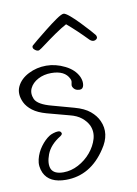

<svg xmlns="http://www.w3.org/2000/svg" viewBox="-76 -559 454 638"><g transform="rotate(-10 151.0 -239.5)"><path d="M95.6 33Q39.6 33 22.1 -4Q11.8 -27 17.5 -50Q23.1 -73 37.3 -92Q51.4 -111 67.1 -121Q71.4 -124 80.7 -127Q90 -130 97 -130Q105 -130 107.4 -124Q110.5 -119 101.9 -113Q66 -91 54.5 -60.5Q43.1 -30 51.5 -11Q60.6 7 91.6 7Q117.6 7 142.1 -6Q166.6 -19 184.3 -40Q201.9 -61 208.9 -85Q215.8 -109 205.8 -131Q198.3 -146 183.5 -158Q168.7 -170 144.4 -176L69.7 -196Q40.9 -204 23.9 -217Q6.9 -230 -0.8 -246Q-14.7 -276 -3.3 -300Q8.2 -324 36 -338Q63.7 -352 95.7 -352Q127.7 -352 158.8 -336.5Q189.9 -321 201.9 -295Q208.3 -280 205.9 -267Q203.4 -254 192.4 -254Q175.4 -254 169.1 -268Q167 -273 169.2 -280.5Q171.5 -288 167.9 -295Q154 -325 108 -325Q83 -325 63.4 -314.5Q43.8 -304 35.7 -287Q27.7 -270 36.3 -250Q45.9 -230 91.7 -218L164.3 -198Q197.4 -189 215.9 -173.5Q234.5 -158 242.9 -139Q263.3 -94 230.4 -46Q178.6 33 95.6 33ZM78.3 -406Q74.3 -406 68.8 -410Q63.4 -414 62.5 -418Q61.3 -423 64.6 -426Q66.2 -428 82.2 -441Q98.2 -454 118.9 -470.5Q139.6 -487 157.7 -499.5Q175.8 -512 182.8 -512Q188.8 -512 203.1 -500Q217.3 -488 233.1 -471.5Q248.9 -455 261.1 -441.5Q273.2 -428 276.1 -424Q277.6 -422 278.5 -418Q279.6 -413 275.4 -409.5Q271.3 -406 266.3 -406Q259.3 -406 252.9 -412Q216.1 -450 185.1 -476Q168.2 -467 145.7 -451.5Q123.3 -436 105.4 -422.5Q87.6 -409 83 -407Q81.3 -406 78.3 -406Z"/></g></svg>

Font: Oooh Baby
Style: Normal
Weight: 400
Designer: Robert E. Leuschke
Foundry: Robert E. Leuschke
Version: Version 1.011; ttfautohint (v1.8.3)